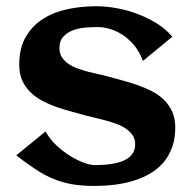

<svg xmlns="http://www.w3.org/2000/svg" viewBox="-20 -598 629 629"><path d="M554.2 -180.2Q554.2 -143.1 543.5 -114.3Q532.7 -85.4 514.2 -64.2Q495.6 -43 470.2 -28.6Q444.8 -14.2 415.8 -5.4Q386.7 3.4 355 7.3Q323.2 11.2 292 11.2Q250 11.2 217.8 5.9Q185.5 0.5 156.2 -11.5Q127 -23.4 97.9 -42.5Q68.8 -61.5 33.2 -88.9L129.4 -167.5Q142.6 -142.6 164.3 -122.3Q186 -102.1 209.5 -87.4Q232.9 -72.8 254.9 -64.9Q276.9 -57.1 290.5 -57.1Q301.8 -57.1 315.9 -57.9Q330.1 -58.6 344.7 -60.8Q359.4 -63 373.5 -67.4Q387.7 -71.8 398.7 -79.3Q409.7 -86.9 416.3 -98.4Q422.9 -109.9 422.9 -126Q422.9 -142.6 414.3 -155Q405.8 -167.5 392.1 -176.8Q378.4 -186 360.8 -192.4Q343.3 -198.7 325.4 -203.6Q307.6 -208.5 291 -212.2Q274.4 -215.8 262.2 -219.2Q239.7 -225.6 214.8 -232.2Q189.9 -238.8 165.5 -247.3Q141.1 -255.9 118.9 -267.6Q96.7 -279.3 79.8 -295.7Q63 -312 53 -334.2Q43 -356.4 43 -386.2Q43 -440.9 64.7 -477.8Q86.4 -514.6 122.1 -536.9Q157.7 -559.1 203.1 -568.4Q248.5 -577.6 295.4 -577.6Q327.6 -577.6 363.3 -571Q398.9 -564.5 432.6 -551.5Q466.3 -538.6 495.6 -520Q524.9 -501.5 544.4 -477.5L448.2 -398.4Q437.5 -427.7 420.2 -448.7Q402.8 -469.7 382.6 -483.2Q362.3 -496.6 341.1 -502.9Q319.8 -509.3 301.8 -509.3Q284.2 -509.3 262.2 -507.8Q240.2 -506.3 220.9 -499.5Q201.7 -492.7 188.2 -478.8Q174.8 -464.8 174.8 -440.4Q174.8 -422.9 182.9 -410.4Q190.9 -397.9 204.1 -388.9Q217.3 -379.9 234.1 -373.8Q251 -367.7 268.6 -363Q286.1 -358.4 302.7 -355Q319.3 -351.6 332.5 -347.7Q355 -341.3 380.1 -334.7Q405.3 -328.1 429.7 -319.6Q454.1 -311 476.8 -299.6Q499.5 -288.1 516.6 -271.5Q533.7 -254.9 543.9 -232.7Q554.2 -210.4 554.2 -180.2Z"/></svg>

Font: Aclonica
Style: Regular
Weight: 400
Version: Version 1.001